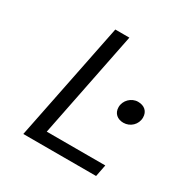

<svg xmlns="http://www.w3.org/2000/svg" viewBox="-151 -789 902 923"><g transform="rotate(30 300.0 -328.0)"><path d="M98 0H502L515 -66H190L308 -656H230L98 0ZM487 -287C525 -287 557 -317 557 -356C557 -390 534 -410 499 -410C462 -410 430 -378 430 -341C430 -306 455 -287 487 -287Z"/></g></svg>

Font: Source Code Variable
Style: Italic
Weight: 400
Italic angle: -11°
Monospace: yes
Designer: Paul D. Hunt, Teo Tuominen
Foundry: Adobe Systems Incorporated
Version: Version 1.005;PS 1.0;hotconv 16.6.54;makeotf.lib2.5.65590